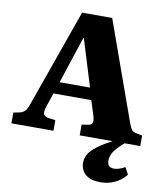

<svg xmlns="http://www.w3.org/2000/svg" viewBox="-102 -792 967 1124"><g transform="rotate(10 382.0 -230.5)"><path d="M572 249Q525 249 499 234.5Q473 220 462.5 198.5Q452 177 452 156Q452 106 494.5 69Q537 32 601 0H405V-64L444 -70Q463 -73 467.5 -85Q472 -97 465 -123L436 -215H211L181 -126Q174 -102 177.5 -87.5Q181 -73 209 -68L249 -63V0H-1V-64L34 -71Q53 -75 65 -86Q77 -97 87 -126L294 -710H473L683 -123Q694 -93 703 -82.5Q712 -72 733 -69L765 -63V0H672Q629 37 612.5 63Q596 89 596 115Q596 139 607 148Q618 157 635 157Q648 157 664.5 152.5Q681 148 701 136L723 178Q696 212 657 230.5Q618 249 572 249ZM235 -286H416L330 -565H327Z"/></g></svg>

Font: Literata 36pt ExtraBold
Style: Regular
Weight: 800
Designer: Latin by Veronika Burian and Jose Scaglione. Greek by Irene Vlachou. Cyrillic by Vera Evstafieva.
Foundry: TypeTogether
Version: Version 3.002